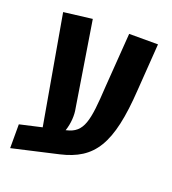

<svg xmlns="http://www.w3.org/2000/svg" viewBox="-121 -698 738 826"><g transform="rotate(20 248.0 -285.0)"><path d="M19 37 229 -11C375 -45 433 -131 449 -386L464 -600H332L314 -351C305 -192 295 -135 220 -118L217 -117C229 -153 231 -191 225 -220L163 -607L33 -591L120 -95L19 -72Z"/></g></svg>

Font: Noto Sans Hebrew ExtraCondensed SemiBold
Style: Regular
Weight: 600
Width: 2
Designer: Ben Nathan
Foundry: Google LLC
Version: Version 3.001